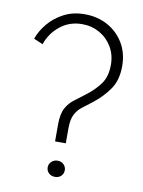

<svg xmlns="http://www.w3.org/2000/svg" viewBox="-82 -793 618 829"><g transform="rotate(10 227.5 -379.0)"><path d="M191 -173V-246Q191 -294 205 -319.5Q219 -345 241 -361Q263 -377 287 -396Q323 -423 347 -455.5Q371 -488 371 -540Q371 -584 350.5 -618.5Q330 -653 295.5 -672.5Q261 -692 219 -692Q164 -692 123 -659.5Q82 -627 65 -577L25 -594Q37 -629 64 -661.5Q91 -694 131 -715Q171 -736 223 -736Q279 -736 323.5 -711.5Q368 -687 394 -643.5Q420 -600 420 -543Q420 -482 392.5 -442Q365 -402 324 -370Q300 -351 280.5 -336.5Q261 -322 249.5 -300Q238 -278 238 -236V-173ZM217 -22Q201 -22 190 -32Q179 -42 179 -58Q179 -72 190 -82.5Q201 -93 217 -93Q233 -93 243.5 -82.5Q254 -72 254 -58Q254 -42 243.5 -32Q233 -22 217 -22Z"/></g></svg>

Font: Synthetic Light
Style: Regular
Weight: 300
Designer: Santiago Orozco
Foundry: Typemade
Version: Version 2.000; ttfautohint (v1.8.4.7-5d5b)